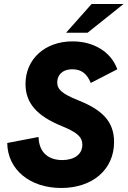

<svg xmlns="http://www.w3.org/2000/svg" viewBox="-20 -921 635 956"><path d="M285 15C441 15 548 -77 548 -214C548 -318 486 -375 371 -421C288 -454 265 -476 265 -511C265 -544 287 -576 341 -576C385 -576 413 -554 432 -508L564 -576C534 -661 449 -715 341 -715C204 -715 107 -627 107 -503C107 -408 163 -344 288 -293C364 -262 390 -239 390 -200C390 -152 349 -124 290 -124C224 -124 174 -159 172 -239L16 -209C18 -76 129 15 285 15ZM309 -758H416L595 -901H436Z"/></svg>

Font: HK Grotesk Black
Style: Italic
Weight: 900
Italic angle: -16°
Designer: Alfredo Marco Pradil
Foundry: Hanken Design Co.
Version: Version 3.001;FEAKit 1.0